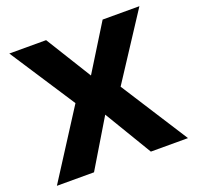

<svg xmlns="http://www.w3.org/2000/svg" viewBox="-136 -884 1105 1079"><g transform="rotate(-20 417.0 -345.0)"><path d="M25 50 282 -351 28 -740H248L417 -467L586 -740H806L552 -351L809 50H587L417 -233L247 50Z"/></g></svg>

Font: OA Gothic ExtraBold
Style: Regular
Weight: 800
Designer: Choi Chi-young, Lee Jaesang, Lee Juhyun, Han Dohee
Foundry: DDUNGSANG CORP.
Version: Version 1.000;Build 20210203